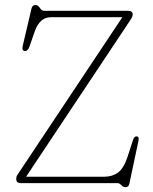

<svg xmlns="http://www.w3.org/2000/svg" viewBox="-20 -744 622 780"><path d="M508 -660 86 -26H402.5Q435.5 -26 458.5 -42.2Q481.5 -58.5 497 -103.5L521.5 -178.5Q526.5 -191 536 -190Q546 -188.5 542.5 -172L505.5 2.5Q502.5 16.5 490 16.5Q480 16.5 472.8 8.2Q465.5 0 457.5 0H65Q46 0 46 -16.5Q46 -26.5 50 -32.8Q54 -39 58 -44.5L477 -674H186.5Q142 -674 121.5 -617.5L100 -555.5Q93 -535 79 -537Q68 -539 72.5 -558.5L108 -709.5Q111.5 -723.5 123.5 -723.5Q135 -723.5 142 -711.8Q149 -700 159.5 -700H500Q519 -700 519 -686Q519 -679 516.2 -673.8Q513.5 -668.5 508 -660Z"/></svg>

Font: Fraunces 72pt S100 Thin
Style: Regular
Weight: 100
Version: Version 1.000; ttfautohint (v1.8.3)